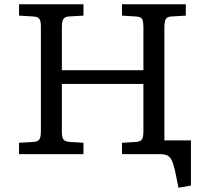

<svg xmlns="http://www.w3.org/2000/svg" viewBox="-20 -720 962 897"><path d="M814 157Q804 106 797 75Q790 44 781.5 27.5Q773 11 760 5.5Q747 0 725 0H550V-53L617 -57Q637 -59 643.5 -69.5Q650 -80 650 -108V-328H269V-104Q269 -79 276 -69Q283 -59 304 -57L370 -53V0H69V-53L138 -57Q158 -59 164.5 -69.5Q171 -80 171 -108V-596Q171 -621 164 -631.5Q157 -642 135 -643L69 -647V-700H370V-647L301 -643Q284 -642 276.5 -631.5Q269 -621 269 -592V-392H650V-596Q650 -616 645 -629Q640 -642 614 -643L550 -647V-700H848V-647L780 -643Q762 -642 755 -631.5Q748 -621 748 -592V-64H872V147Z"/></svg>

Font: Literata Variable Black
Style: Regular
Weight: 900
Designer: Latin by Veronika Burian and Jose Scaglione. Greek by Irene Vlachou. Cyrillic by Vera Evstafieva.
Foundry: TypeTogether
Version: Version 3.021